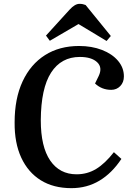

<svg xmlns="http://www.w3.org/2000/svg" viewBox="-20 -964 684 998"><path d="M493 -569Q514 -613 485 -640.5Q456 -668 395 -668Q298 -668 245.5 -586.5Q193 -505 192 -339Q192 -201 241 -129.5Q290 -58 378 -58Q434 -58 480 -86Q526 -114 572 -173L611 -138Q562 -64 497 -25Q432 14 351 14Q258 14 192 -27Q126 -68 90.5 -144.5Q55 -221 56 -328Q56 -452 97.5 -541Q139 -630 214 -677.5Q289 -725 391 -725Q457 -725 510 -704.5Q563 -684 593.5 -648Q624 -612 624 -567Q624 -536 605 -516.5Q586 -497 558 -497Q509 -497 474 -530ZM556 -777 534 -751 388 -839 239 -752 219 -779 341 -913Q369 -944 393 -944Q403 -944 410 -942.5Q417 -941 425 -938Z"/></svg>

Font: Literata 36pt SemiBold
Style: Italic
Weight: 600
Italic angle: -2°
Designer: Latin by Veronika Burian and Jose Scaglione. Greek by Irene Vlachou. Cyrillic by Vera Evstafieva
Foundry: TypeTogether
Version: Version 3.002